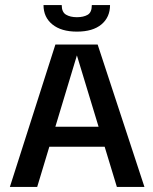

<svg xmlns="http://www.w3.org/2000/svg" viewBox="-20 -739 606 759"><path d="M19 0 199 -563H366L551 0H442L284 -520L127 0ZM140 -159 141 -238H426L427 -159ZM284 -614Q222 -614 187 -642.5Q152 -671 152 -719H224Q224 -691 241 -681Q258 -671 284 -671Q310 -671 326.5 -680.5Q343 -690 343 -719H415Q415 -671 381 -642.5Q347 -614 284 -614Z"/></svg>

Font: Darker Grotesque Light
Style: Bold
Weight: 700
Version: Version 1.000;gftools[0.9.28]